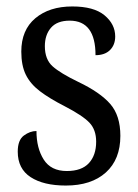

<svg xmlns="http://www.w3.org/2000/svg" viewBox="-20 -565 428 595"><path d="M184 10Q115 10 75 -16Q35 -42 35 -95Q35 -131 54 -145Q73 -159 93 -159Q93 -106 115.5 -70.5Q138 -35 187 -35Q233 -35 255.5 -59.5Q278 -84 278 -126Q278 -163 257 -185Q236 -207 180 -236Q133 -260 103.5 -282.5Q74 -305 60 -333.5Q46 -362 46 -405Q46 -472 89.5 -508.5Q133 -545 204 -545Q271 -545 304 -517.5Q337 -490 337 -452Q337 -426 321 -410Q305 -394 276 -394Q276 -501 196 -501Q157 -501 138 -479Q119 -457 119 -422Q119 -381 143 -359.5Q167 -338 223 -311Q290 -279 321.5 -243Q353 -207 353 -144Q353 -71 308 -30.5Q263 10 184 10Z"/></svg>

Font: Noto Serif Condensed
Style: Regular
Weight: 400
Width: 3
Designer: Monotype Design Team
Foundry: Monotype Imaging Inc.
Version: Version 2.013; ttfautohint (v1.8.4.7-5d5b)